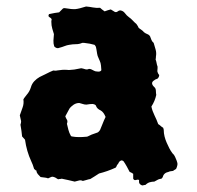

<svg xmlns="http://www.w3.org/2000/svg" viewBox="-20 -544 607 591"><path d="M524 -49Q527 -42 526 -36Q525 -30 522 -24Q521 -23 518 -21.5Q515 -20 513 -18Q509 -17 506 -17Q503 -17 499 -15Q484 -12 481 1Q480 3 477 6Q470 7 467 8.5Q464 10 455 15Q448 15 441 17Q434 19 428 25Q426 25 425 25.5Q424 26 422 26Q418 28 413 24.5Q408 21 408 16V10Q404 8 398.5 10Q393 12 390 6V-9Q387 -11 384.5 -12.5Q382 -14 379 -15Q375 -23 370 -32Q365 -41 360 -48Q356 -51 353 -50Q350 -49 348 -47Q346 -45 345 -42.5Q344 -40 342 -38Q340 -36 339 -33Q338 -30 336 -28Q323 -22 310 -17.5Q297 -13 285 -10Q278 -5 271 -1Q264 3 258 7Q252 8 246 10Q240 12 235 13Q229 10 223.5 11.5Q218 13 210 15Q201 13 191 10.5Q181 8 170 6Q167 7 164 7Q161 7 159 8Q155 6 152.5 4Q150 2 146 1Q141 -1 137 1Q133 3 128 5Q123 3 117 2.5Q111 2 105 1Q100 -4 96.5 -8Q93 -12 92 -18Q90 -20 88 -21.5Q86 -23 85 -24Q81 -38 76 -48Q62 -78 57 -114Q55 -116 53 -118.5Q51 -121 48 -124Q47 -133 46 -141.5Q45 -150 43 -160Q45 -166 45 -171Q43 -181 41 -189Q45 -201 49.5 -213Q54 -225 52 -238Q54 -242 57 -245.5Q60 -249 62 -252Q71 -262 75 -275Q78 -286 85.5 -294Q93 -302 102 -307Q113 -312 123.5 -317.5Q134 -323 144 -327Q146 -327 149.5 -326.5Q153 -326 155 -327Q173 -330 186 -329Q192 -328 198 -329Q204 -330 209 -330L230 -334Q236 -333 242 -331Q248 -329 254 -332Q256 -332 257.5 -331.5Q259 -331 260 -331Q265 -329 269 -326.5Q273 -324 278 -324Q289 -322 292 -328Q291 -345 289.5 -350Q288 -355 283 -366Q280 -372 279 -378.5Q278 -385 277 -391Q276 -395 275.5 -398.5Q275 -402 271 -406Q258 -410 239 -412H233Q224 -408 214 -408Q204 -408 193 -406Q186 -405 178.5 -402Q171 -399 163 -397Q155 -393 147 -401Q144 -410 144.5 -419.5Q145 -429 146 -439Q144 -446 141 -455.5Q138 -465 138 -478L139 -485Q138 -487 135.5 -489Q133 -491 131 -492Q128 -495 130 -498Q130 -501 133 -501Q141 -503 148 -504Q155 -505 162 -506L174 -518Q176 -519 179 -519Q202 -515 212.5 -516Q223 -517 245 -524Q256 -523 266.5 -521Q277 -519 288 -520Q291 -517 294.5 -514.5Q298 -512 302 -509Q307 -511 312 -512.5Q317 -514 321 -515Q327 -511 334 -507Q339 -506 342.5 -509Q346 -512 350 -512Q359 -511 364.5 -503.5Q370 -496 377 -491Q383 -487 388.5 -481Q394 -475 400 -470Q402 -467 404 -464Q406 -461 407 -458Q412 -454 416 -451.5Q420 -449 423 -445Q428 -441 433.5 -439Q439 -437 442 -432Q444 -427 446 -421.5Q448 -416 453 -412Q456 -402 459 -391.5Q462 -381 460 -370Q460 -365 459 -361Q461 -356 462 -350Q463 -344 465 -339V-334Q465 -331 464.5 -327.5Q464 -324 465 -322Q467 -316 470 -313Q470 -307 465 -302Q463 -301 460 -300Q457 -299 455 -297Q443 -290 452 -279Q453 -278 455.5 -275.5Q458 -273 459 -270Q460 -266 460 -261.5Q460 -257 461 -252Q457 -233 446 -216Q449 -202 455.5 -189Q462 -176 467 -162Q472 -159 475 -156Q478 -153 482 -151Q483 -148 483.5 -147Q484 -146 484 -144Q484 -134 486.5 -124Q489 -114 493 -105Q497 -96 501 -88Q505 -80 511 -72Q516 -68 519 -61Q522 -54 524 -49ZM305 -184Q299 -199 290 -204Q279 -209 276 -217Q275 -221 272 -222Q269 -223 266 -224Q262 -224 256.5 -223.5Q251 -223 246 -222Q240 -222 234.5 -224Q229 -226 224 -227Q215 -227 207 -222Q203 -219 200 -216.5Q197 -214 194 -210L181 -186Q183 -180 186 -175.5Q189 -171 186 -163Q188 -154 190.5 -144.5Q193 -135 198 -126Q200 -124 201 -124Q212 -122 223 -122Q234 -122 244 -123Q248 -123 250 -124Q261 -130 277 -135Q283 -136 288 -144Q292 -153 296 -163.5Q300 -174 305 -184ZM93 -20Q93 -20 92.5 -20Q92 -20 92 -18Q94 -20 93 -20Z"/></svg>

Font: Daruma Drop One
Style: Regular
Weight: 400
Designer: Maniackers Design
Version: Version 1.000